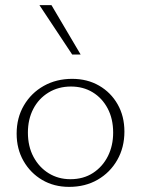

<svg xmlns="http://www.w3.org/2000/svg" viewBox="-20 -724 551 750"><path d="M250 6Q191 6 145 -21Q99 -48 72 -95Q45 -142 45 -202Q45 -264 73.5 -312.5Q102 -361 151 -388.5Q200 -416 262 -416Q321 -416 367 -389.5Q413 -363 439.5 -316.5Q466 -270 466 -210Q466 -148 438 -99Q410 -50 361.5 -22Q313 6 250 6ZM255 -24Q306 -24 343.5 -48.5Q381 -73 401.5 -114Q422 -155 422 -206Q422 -260 400.5 -300.5Q379 -341 342 -363.5Q305 -386 257 -386Q208 -386 169.5 -362.5Q131 -339 110 -298.5Q89 -258 89 -206Q89 -152 111 -111Q133 -70 170.5 -47Q208 -24 255 -24ZM262 -511 134 -704H181L295 -511Z"/></svg>

Font: Ysabeau ExtraLight
Style: Regular
Weight: 250
Designer: Christian Thalmann (Catharsis Fonts)
Version: Version 2.002